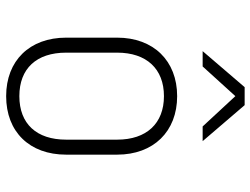

<svg xmlns="http://www.w3.org/2000/svg" viewBox="-118 -708 835 640"><g transform="rotate(90 300.0 -387.5)"><path d="M150 -645H201L300 -754L401 -645H450L330 -785H270ZM300 10C419 10 495 -68 495 -190V-360C495 -481 418 -560 300 -560C182 -560 105 -481 105 -360V-190C105 -68 182 10 300 10ZM300 -34C208 -34 155 -91 155 -190V-360C155 -458 209 -516 300 -516C391 -516 445 -458 445 -360V-190C445 -91 392 -34 300 -34Z"/></g></svg>

Font: JetBrains Mono Thin
Style: Regular
Weight: 100
Monospace: yes
Designer: Philipp Nurullin, Konstantin Bulenkov
Foundry: JetBrains
Version: Version 2.305